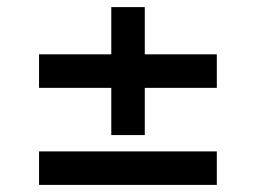

<svg xmlns="http://www.w3.org/2000/svg" viewBox="-20 -520 720 540"><path d="M89.8 -367.2H293V-500H387.2V-367.2H589.8V-272.9H387.2V-140.1H293V-272.9H89.8ZM589.8 -94.2V0H89.8V-94.2Z"/></svg>

Font: Quantico
Style: Regular
Weight: 400
Designer: Matt Desmond
Foundry: MADtype
Version: Version 2.002